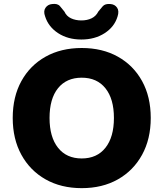

<svg xmlns="http://www.w3.org/2000/svg" viewBox="-20 -965 847 996"><path d="M404 11Q297 11 216.5 -34.5Q136 -80 91 -162Q46 -244 46 -353Q46 -463 91 -544.5Q136 -626 216.5 -671Q297 -716 404 -716Q511 -716 591.5 -671Q672 -626 717 -544.5Q762 -463 762 -353Q762 -244 717 -162Q672 -80 591.5 -34.5Q511 11 404 11ZM404 -143Q483 -143 527 -198.5Q571 -254 571 -353Q571 -452 527 -507Q483 -562 404 -562Q325 -562 281 -507.5Q237 -453 237 -353Q237 -254 281 -198.5Q325 -143 404 -143ZM402 -760Q332 -760 281.5 -793Q231 -826 214 -880Q204 -907 216 -924.5Q228 -942 250 -944Q279 -948 291.5 -932.5Q304 -917 314 -905Q325 -881 348.5 -870Q372 -859 402 -859Q432 -859 455 -870Q478 -881 490 -905Q500 -917 512.5 -932Q525 -947 554 -944Q576 -942 587.5 -925Q599 -908 590 -880Q574 -826 523 -793Q472 -760 402 -760Z"/></svg>

Font: Chiron GoRound TC H
Style: Regular
Weight: 900
Designer: Ryoko NISHIZUKA 西塚涼子 (kana, bopomofo & ideographs); Paul D. Hunt (Latin, Greek & Cyrillic); Sandoll Communications 산돌커뮤니
Foundry: Adobe
Version: Version 1.000;hotconv 1.1.1;makeotfexe 2.6.0